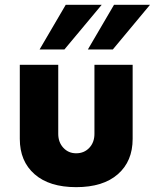

<svg xmlns="http://www.w3.org/2000/svg" viewBox="-20 -770 645 800"><path d="M145 -564 253.9 -750H403.8L248.5 -564ZM346.2 -564 455.1 -750H605L450.2 -564ZM297.4 9.8Q185.5 9.8 124 -44.2Q62.5 -98.1 62.5 -191.4V-500H222.7V-212.4Q222.7 -177.2 243.9 -154.3Q265.1 -131.3 297.4 -131.3Q330.6 -131.3 352.1 -154.1Q373.5 -176.8 373.5 -212.4V-500H532.7V-191.4Q532.7 -98.1 471.2 -44.2Q409.7 9.8 297.4 9.8Z"/></svg>

Font: Now Alt
Style: Bold
Weight: 700
Designer: Alfredo Marco Pradil
Foundry: Alfredo Marco Pradil
Version: Version 1.002;PS 001.002;hotconv 1.0.88;makeotf.lib2.5.64775